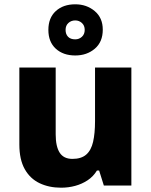

<svg xmlns="http://www.w3.org/2000/svg" viewBox="-20 -863 703 893"><path d="M591 -549V0H463L441 -70H431Q414 -42 387.5 -24.5Q361 -7 329.5 1.5Q298 10 264 10Q208 10 164 -11Q120 -32 95 -76.5Q70 -121 70 -191V-549H239V-238Q239 -182 257.5 -153Q276 -124 317 -124Q358 -124 381 -144Q404 -164 413 -203.5Q422 -243 422 -299V-549ZM330 -605Q274 -605 239.5 -636.5Q205 -668 205 -724Q205 -780 239.5 -811.5Q274 -843 330 -843Q383 -843 420.5 -811.5Q458 -780 458 -725Q458 -668 421 -636.5Q384 -605 330 -605ZM330 -680Q348 -680 361 -692Q374 -704 374 -724Q374 -744 361 -756Q348 -768 330 -768Q311 -768 298 -756Q285 -744 285 -724Q285 -704 296.5 -692Q308 -680 330 -680Z"/></svg>

Font: Noto Sans Thai ExtraBold
Style: Regular
Weight: 800
Version: Version 2.001